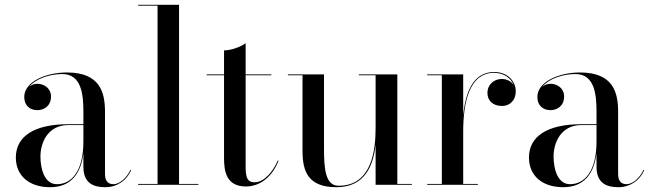

<svg xmlns="http://www.w3.org/2000/svg" viewBox="-20 -770 2704 800"><path d="M265 -252.5C123 -252.5 46 -202.5 46 -113.5C46 -37.5 102 10 188.5 10C274.5 10 317 -45 327.5 -131.5V-75C327.5 -4.5 372 10 419 10C468 10 508.5 -19 526 -60.5L523.5 -63C507.5 -26.5 476 -2.5 453 -2.5C424.5 -2.5 417.5 -23 417.5 -46.5V-304.5C417.5 -385.5 396.5 -468 259 -468C168 -468 81 -428 81 -366C81 -330 105 -311 135.5 -311C163 -311 192.5 -328 192.5 -368C192.5 -402 164 -421 135.5 -421C123 -421 110.5 -416.5 101 -408C128 -441.5 186 -461.5 239.5 -461.5C319.5 -461.5 327.5 -376.5 327.5 -304.5V-252.5ZM217 -2.5C164.5 -2.5 148.5 -68 148.5 -118C148.5 -172.5 177 -249 265 -249H327.5V-180.5C327.5 -54.5 276.5 -2.5 217 -2.5Z M555.5 -3.5V0H806.5V-3.5H726V-750H555.5V-746.5H636.5V-3.5Z M1140.5 -100.5 1137.5 -101.5C1117.5 -53.5 1079 -10.5 1041.5 -10.5C1014.5 -10.5 1003.5 -23.5 1003.5 -73.5V-456.5H1110.5V-460H1003.5V-590C983.5 -575 943.5 -560 913.5 -560V-460H841V-456.5H913.5V-111C913.5 -56 923 7 1005 7C1066 7 1116.5 -37 1140.5 -100.5Z M1635.5 -3.5V-460H1475V-456.5H1545V-237C1545 -148 1531 4 1391 4C1335 4 1330 -68.5 1330 -152.5V-460H1179.5V-456.5H1240.5V-141C1240.5 -54 1265 10 1382 10C1502 10 1536 -82.5 1545 -168V0H1696V-3.5Z M1760 -3.5V0H1971V-3.5H1910V-222C1910 -342 1935 -466.5 2038.5 -466.5C2079.5 -466.5 2109 -444.5 2120.5 -415.5C2110.5 -431 2092 -441 2070.5 -441C2042 -441 2011 -421 2011 -382C2011 -352 2033 -328.5 2071 -328.5C2107.5 -328.5 2129 -355 2129 -389C2129 -432.5 2094.5 -470 2039 -470C1952 -470 1919.5 -387 1910 -289V-460H1760V-456.5H1821V-3.5Z M2403 -252.5C2261 -252.5 2184 -202.5 2184 -113.5C2184 -37.5 2240 10 2326.5 10C2412.5 10 2455 -45 2465.5 -131.5V-75C2465.5 -4.5 2510 10 2557 10C2606 10 2646.5 -19 2664 -60.5L2661.5 -63C2645.5 -26.5 2614 -2.5 2591 -2.5C2562.5 -2.5 2555.5 -23 2555.5 -46.5V-304.5C2555.5 -385.5 2534.5 -468 2397 -468C2306 -468 2219 -428 2219 -366C2219 -330 2243 -311 2273.5 -311C2301 -311 2330.5 -328 2330.5 -368C2330.5 -402 2302 -421 2273.5 -421C2261 -421 2248.5 -416.5 2239 -408C2266 -441.5 2324 -461.5 2377.5 -461.5C2457.5 -461.5 2465.5 -376.5 2465.5 -304.5V-252.5ZM2355 -2.5C2302.5 -2.5 2286.5 -68 2286.5 -118C2286.5 -172.5 2315 -249 2403 -249H2465.5V-180.5C2465.5 -54.5 2414.5 -2.5 2355 -2.5Z"/></svg>

Font: Bodoni* 48pt
Style: Regular
Weight: 400
Version: Version 2.3